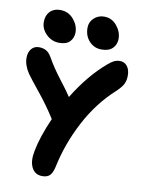

<svg xmlns="http://www.w3.org/2000/svg" viewBox="-102 -1064 824 1103"><g transform="rotate(10 310.0 -512.0)"><path d="M431.2 -805.2Q388.7 -805.2 359.9 -836.2Q331.1 -867.2 331.1 -914.1Q331.1 -948.2 355.7 -971.2Q380.4 -994.1 415 -994.1Q460 -994.1 489 -958.7Q518.1 -923.3 518.1 -882.8Q518.1 -850.1 496.6 -827.6Q475.1 -805.2 431.2 -805.2ZM186 -800.8Q142.1 -800.8 110.1 -832Q78.1 -863.3 78.1 -903.8Q78.1 -941.9 100.1 -964.8Q122.1 -987.8 159.2 -987.8Q207.5 -987.8 237.8 -952.1Q268.1 -916.5 268.1 -876Q268.1 -843.8 247.8 -822.3Q227.5 -800.8 186 -800.8ZM223.1 -29.8Q180.2 -29.8 161.1 -66.9Q142.1 -104 154.8 -166Q170.9 -250.5 220.2 -361.8Q174.3 -434.6 120.1 -501.2Q65.9 -567.9 45.9 -596.2Q16.1 -641.1 16.1 -684.1Q16.1 -716.3 32.7 -736.1Q49.3 -755.9 76.2 -755.9Q99.6 -755.9 117.7 -746.6Q135.7 -737.3 150.9 -710.9Q182.6 -654.3 229.5 -593.8Q276.4 -533.2 294.9 -503.9Q378.9 -641.6 481 -728Q502 -745.6 516.4 -752.2Q530.8 -758.8 546.9 -758.8Q574.7 -758.8 590.8 -738.5Q606.9 -718.3 606.9 -683.1Q606.9 -655.8 596.9 -635Q586.9 -614.3 558.1 -586.9Q455.6 -494.6 387.2 -364.7Q318.8 -234.9 290 -97.2Q281.7 -59.6 266.6 -44.7Q251.5 -29.8 223.1 -29.8Z"/></g></svg>

Font: Shantell Sans Bouncy
Style: Bold
Weight: 700
Designer: Stephen Nixon, Anya Danilova, Shantell Martin
Foundry: Arrow Type
Version: Version 1.006;[9816181b4]